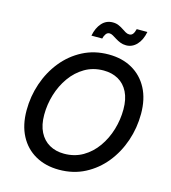

<svg xmlns="http://www.w3.org/2000/svg" viewBox="-133 -1038 1031 1156"><g transform="rotate(15 382.0 -460.5)"><path d="M341.8 10.3Q257.8 10.3 194.6 -25.4Q131.3 -61 96.4 -127.2Q61.5 -193.4 61.5 -285.6Q61.5 -372.6 89.1 -453.6Q116.7 -534.7 168.2 -598.6Q219.7 -662.6 292 -700.2Q364.3 -737.8 453.1 -737.8Q537.6 -737.8 600.3 -702.1Q663.1 -666.5 698 -600.6Q732.9 -534.7 732.9 -442.4Q732.9 -354.5 705.3 -273.4Q677.7 -192.4 626.2 -128.4Q574.7 -64.5 502.7 -27.1Q430.7 10.3 341.8 10.3ZM346.2 -90.8Q411.6 -90.8 463.1 -120.8Q514.6 -150.9 550.5 -201.7Q586.4 -252.4 605 -314.7Q623.5 -377 623.5 -440.9Q623.5 -504.9 601.6 -548.6Q579.6 -592.3 540.3 -614.5Q501 -636.7 448.7 -636.7Q383.3 -636.7 331.8 -606.4Q280.3 -576.2 244.4 -525.6Q208.5 -475.1 189.7 -413.1Q170.9 -351.1 170.9 -287.1Q170.9 -223.1 193.1 -179.4Q215.3 -135.7 254.9 -113.3Q294.4 -90.8 346.2 -90.8ZM538.1 -817.9Q518.6 -817.9 502 -824.5Q485.4 -831.1 471.7 -839.8Q458 -848.6 446.3 -855.2Q434.6 -861.8 424.8 -861.8Q410.6 -861.8 401.9 -849.1Q393.1 -836.4 389.6 -820.3H322.3Q332 -870.6 359.1 -900.6Q386.2 -930.7 426.8 -930.7Q447.3 -930.7 463.1 -923.8Q479 -917 491.7 -908.4Q504.4 -899.9 515.9 -893.1Q527.3 -886.2 540 -886.2Q553.7 -886.2 562 -896.7Q570.3 -907.2 575.7 -928.7H642.1Q631.8 -876.5 604 -847.2Q576.2 -817.9 538.1 -817.9Z"/></g></svg>

Font: Inter 17pt Medium
Style: Italic
Weight: 500
Italic angle: -9.3988°
Version: Version 4.001;git-66647c0bb